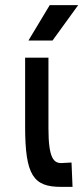

<svg xmlns="http://www.w3.org/2000/svg" viewBox="-20 -729 327 749"><path d="M185 -571 285 -709H174L91 -571ZM263 0 259 -95 222 -93C189 -91 169 -113 169 -228V-504H78V-235C78 -44 111 0 218 0Z"/></svg>

Font: Hibana SubMedium
Style: Regular
Weight: 500
Width: 6
Designer: pygmalion
Foundry: ybstudio
Version: Version 0.930;hotconv 1.0.109;makeotfexe 2.5.65596